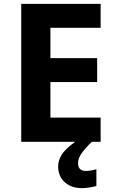

<svg xmlns="http://www.w3.org/2000/svg" viewBox="-20 -734 600 994"><path d="M501 0V-125H241V-309H483V-433H241V-590H501V-714H90V0ZM403 240C427 240 452 236 479 229V142C460 148 441 151 423 151C398 151 384 137 384 111C384 94 390 77 403 59C416 41 433 21 456 0H369C335 25 312 47 300 66C288 85 281 106 281 128C281 197 333 240 403 240Z"/></svg>

Font: Passageway
Style: Regular
Weight: 700
Foundry: Ascender Corporation
Version: Version 1.11